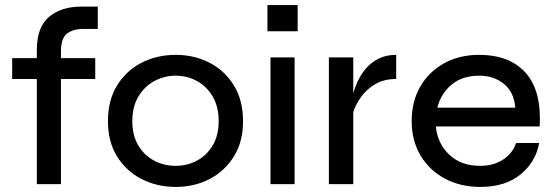

<svg xmlns="http://www.w3.org/2000/svg" viewBox="-20 -725 2183 756"><path d="M28 -496H125V-528Q125 -618 173 -658.5Q221 -699 301 -699H365V-611H311Q271 -612 245.5 -594Q220 -576 220 -523V-496H355V-414H220V0H125V-414H28Z M672 11Q598 11 537.5 -20Q477 -51 441 -109Q405 -167 405 -248Q405 -330 441 -388.5Q477 -447 537.5 -478Q598 -509 672 -509Q745 -509 805 -478Q865 -447 901 -388.5Q937 -330 937 -248Q937 -167 901 -109Q865 -51 805 -20Q745 11 672 11ZM672 -72Q717 -72 755.5 -92.5Q794 -113 817.5 -152.5Q841 -192 841 -248Q841 -305 817.5 -345Q794 -385 755.5 -406Q717 -427 672 -427Q627 -427 588 -406Q549 -385 525 -345Q501 -305 501 -248Q501 -192 524.5 -152.5Q548 -113 587 -92.5Q626 -72 672 -72Z M1152 -705V-602H1033V-705ZM1045 -499H1140V0H1045Z M1275 -499H1371V-358Q1377 -380 1389 -406Q1401 -432 1421 -455.5Q1441 -479 1470.5 -494Q1500 -509 1540 -509V-414Q1493 -414 1459 -394.5Q1425 -375 1403 -345Q1381 -315 1371 -284V0H1275Z M2012 -162H2103Q2090 -88 2030 -38.5Q1970 11 1871 11Q1793 11 1732 -21.5Q1671 -54 1636 -112.5Q1601 -171 1601 -248Q1601 -326 1635 -384.5Q1669 -443 1729 -476Q1789 -509 1866 -509Q1987 -509 2050 -438Q2113 -367 2105 -227H1696Q1703 -159 1749.5 -115.5Q1796 -72 1870 -72Q1924 -72 1961.5 -97Q1999 -122 2012 -162ZM1867 -427Q1801 -427 1758.5 -392Q1716 -357 1702 -301H2009Q2004 -362 1964.5 -394.5Q1925 -427 1867 -427Z"/></svg>

Font: Syne Medium
Style: Regular
Weight: 500
Designer: Lucas Descroix
Foundry: Bonjour Monde
Version: Version 2.200; ttfautohint (v1.8.4)